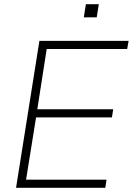

<svg xmlns="http://www.w3.org/2000/svg" viewBox="-20 -901 637 921"><path d="M57 0 169 -705H597L590 -666H204L159 -377H523L517 -338H153L105 -39H491L485 0ZM382 -818 392 -881H454L444 -818Z"/></svg>

Font: Mulish ExtraLight ExtraLight
Style: Italic
Weight: 250
Italic angle: -9°
Version: Version 3.603